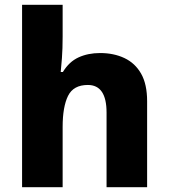

<svg xmlns="http://www.w3.org/2000/svg" viewBox="-20 -873 703 800"><path d="M241 -720Q241 -670 238 -630.5Q235 -591 233 -573H242Q268 -616 307.5 -634Q347 -652 397 -652Q454 -652 498.5 -631Q543 -610 568 -566Q593 -522 593 -451V-93H424V-404Q424 -519 346 -519Q286 -519 263.5 -473.5Q241 -428 241 -344V-93H72V-853H241Z"/></svg>

Font: Noto Sans Kannada UI ExtraBold
Style: Regular
Weight: 800
Designer: Jelle Bosma - Monotype Design Team
Foundry: Monotype Imaging Inc.
Version: Version 2.005; ttfautohint (v1.8.4.7-5d5b)